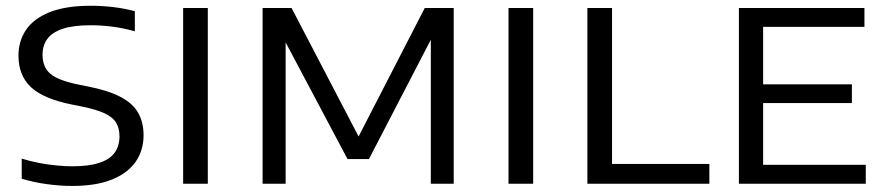

<svg xmlns="http://www.w3.org/2000/svg" viewBox="-20 -622 2995 650"><path d="M224.5 7.5Q182 7.5 137.2 1.2Q92.5 -5 53.5 -17V-85Q83 -76 113 -70.2Q143 -64.5 171.8 -61.8Q200.5 -59 224.5 -59Q281 -59 316.5 -70.8Q352 -82.5 368.2 -105.2Q384.5 -128 384.5 -160.5Q384.5 -188 373 -206.8Q361.5 -225.5 333.8 -238.5Q306 -251.5 256.5 -261.5L224 -268Q126.5 -287.5 84.5 -327.2Q42.5 -367 42.5 -433.5Q42.5 -483 68.2 -521Q94 -559 148.2 -580.8Q202.5 -602.5 287 -602.5Q326.5 -602.5 365.2 -597.8Q404 -593 436.5 -584V-516Q400 -526.5 362.2 -531.5Q324.5 -536.5 286.5 -536.5Q228 -536.5 192.2 -524.5Q156.5 -512.5 140.2 -490.2Q124 -468 124 -437Q124 -395.5 149.8 -372.8Q175.5 -350 246.5 -335.5L279 -329Q347 -315.5 388 -294Q429 -272.5 447.5 -240.5Q466 -208.5 466 -164.5Q466 -112.5 439 -74Q412 -35.5 358.5 -14Q305 7.5 224.5 7.5Z M600 0V-595H683.5V0Z M869 0V-595H967L1202 -144.5H1186L1418 -595H1516V0H1438.5V-527H1459L1229 -83.5H1156.5L921.5 -526.5H947V0Z M1701.5 0V-595H1785V0Z M1968.5 0V-595H2052V-67H2381.5V0Z M2481.5 0V-595H2906.5V-531H2563.5V-64H2911V0ZM2528.5 -273V-336.5H2864V-273Z"/></svg>

Font: Encode Sans SC SemiExpanded
Style: Regular
Weight: 400
Width: 6
Designer: Multiple Designers
Foundry: Impallari Type
Version: Version 3.002